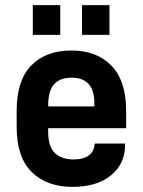

<svg xmlns="http://www.w3.org/2000/svg" viewBox="-20 -723 557 749"><path d="M168 -223V-209Q168 -151 194 -126Q220 -101 268 -101Q305 -101 326 -116.5Q347 -132 349 -160L350 -163H468V-158Q468 -84 413 -39Q358 6 263 6Q163 6 104 -51.5Q45 -109 45 -229V-292Q45 -409 102 -467.5Q159 -526 259 -526Q357 -526 414.5 -467Q472 -408 472 -292V-223ZM168 -311V-308H348V-321Q348 -420 259 -420Q215 -420 191.5 -395Q168 -370 168 -311ZM108 -703H215V-587H108ZM300 -703H407V-587H300Z"/></svg>

Font: D-DIN
Style: DIN-Bold
Weight: 700
Designer: Charles Nix
Foundry: Datto Inc.
Version: Version 1.00